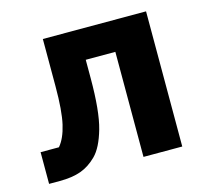

<svg xmlns="http://www.w3.org/2000/svg" viewBox="-82 -609 764 708"><g transform="rotate(-15 300.0 -255.0)"><path d="M22 -115H92Q115 -142 126.5 -192Q138 -242 138 -335V-516H532V0H384V-401H271V-331Q271 -205 252.5 -140Q234 -75 205 -46Q177 -18 144 -6Q111 6 63 6H22Z"/></g></svg>

Font: Lilex Nerd Font
Style: Bold
Weight: 700
Designer: Mike Abbink, Paul van der Laan, Pieter van Rosmalen, Mikhael Khrustik
Foundry: Mikhael Khrustik
Version: Version 2.400; ttfautohint (v1.8.4.7-5d5b);Nerd Fonts 3.3.0